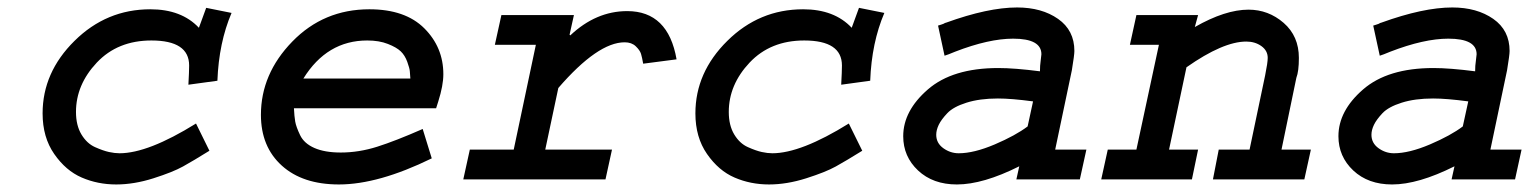

<svg xmlns="http://www.w3.org/2000/svg" viewBox="-20 -483 4142 517"><path d="M535.2 -461.9 603.5 -448.2Q569.3 -368.2 565.4 -265.6L487.3 -254.9Q489.3 -291 489.3 -306.6Q489.3 -374 387.7 -374Q296.9 -374 240.7 -314.5Q184.6 -254.9 184.6 -181.6Q184.6 -145.5 199.2 -121.1Q213.9 -96.7 235.8 -86.9Q257.8 -77.1 273.4 -73.7Q289.1 -70.3 301.8 -70.3Q378.9 -70.3 507.8 -150.4L543.9 -77.1Q500 -49.8 472.7 -34.7Q445.3 -19.5 393.1 -2.9Q340.8 13.7 293 13.7Q243.2 13.7 200.2 -4.9Q157.2 -23.4 126 -68.4Q94.7 -113.3 94.7 -177.7Q94.7 -288.1 180.7 -373Q266.6 -458 384.8 -458Q468.8 -458 515.6 -408.2Z M1118.2 -135.7 1142.6 -56.6Q999 13.7 892.6 13.7Q794.9 13.7 738.8 -37.1Q682.6 -87.9 682.6 -173.8Q682.6 -284.2 767.1 -371.1Q851.6 -458 974.6 -458Q1071.3 -458 1122.6 -406.7Q1173.8 -355.5 1173.8 -283.2Q1173.8 -252.9 1160.2 -210L1154.3 -191.4H771.5Q772.5 -169.9 774.9 -155.8Q777.3 -141.6 788.1 -119.1Q798.8 -96.7 826.7 -84.5Q854.5 -72.3 897.5 -72.3Q946.3 -72.3 995.6 -87.9Q1044.9 -103.5 1118.2 -135.7ZM796.9 -271.5H1085Q1084 -284.2 1083.5 -291.5Q1083 -298.8 1076.7 -316.4Q1070.3 -334 1059.1 -344.7Q1047.9 -355.5 1024.4 -364.7Q1001 -374 968.8 -374Q860.4 -374 796.9 -271.5Z M1330.1 -442.4H1525.4L1513.7 -389.6L1515.6 -387.7Q1585 -453.1 1668.9 -453.1Q1779.3 -453.1 1801.8 -323.2L1711.9 -311.5Q1709 -328.1 1706.1 -337.9Q1703.1 -347.7 1691.9 -358.4Q1680.7 -369.1 1662.1 -369.1Q1589.8 -369.1 1483.4 -246.1L1448.2 -80.1H1627.9L1610.4 0H1227.5L1245.1 -80.1H1363.3L1422.9 -362.3H1312.5Z M2293 -461.9 2361.3 -448.2Q2327.1 -368.2 2323.2 -265.6L2245.1 -254.9Q2247.1 -291 2247.1 -306.6Q2247.1 -374 2145.5 -374Q2054.7 -374 1998.5 -314.5Q1942.4 -254.9 1942.4 -181.6Q1942.4 -145.5 1957 -121.1Q1971.7 -96.7 1993.7 -86.9Q2015.6 -77.1 2031.2 -73.7Q2046.9 -70.3 2059.6 -70.3Q2136.7 -70.3 2265.6 -150.4L2301.8 -77.1Q2257.8 -49.8 2230.5 -34.7Q2203.1 -19.5 2150.9 -2.9Q2098.6 13.7 2050.8 13.7Q2001 13.7 1958 -4.9Q1915 -23.4 1883.8 -68.4Q1852.5 -113.3 1852.5 -177.7Q1852.5 -288.1 1938.5 -373Q2024.4 -458 2142.6 -458Q2226.6 -458 2273.4 -408.2Z M2866.2 -293.9 2821.3 -80.1H2905.3L2887.7 0H2716.8L2724.6 -35.2Q2627 13.7 2556.6 13.7Q2492.2 13.7 2452.1 -23.9Q2412.1 -61.5 2412.1 -116.2Q2412.1 -184.6 2478.5 -242.2Q2544.9 -299.8 2668 -299.8Q2711.9 -299.8 2780.3 -291Q2780.3 -306.6 2782.2 -319.3Q2784.2 -335 2784.2 -336.9Q2784.2 -378.9 2708 -378.9Q2642.6 -378.9 2551.8 -343.8Q2542 -339.8 2534.7 -336.9Q2527.3 -334 2523.4 -333L2505.9 -414.1Q2509.8 -415 2513.7 -416.5Q2517.6 -418 2520.5 -418.9Q2525.4 -421.9 2527.3 -421.9Q2640.6 -462.9 2718.8 -462.9Q2785.2 -462.9 2829.1 -432.1Q2873 -401.4 2873 -345.7Q2873 -335 2866.2 -293.9ZM2747.1 -142.6 2761.7 -210Q2703.1 -217.8 2667 -217.8Q2618.2 -217.8 2582.5 -206.5Q2546.9 -195.3 2530.8 -178.2Q2514.6 -161.1 2507.8 -147Q2501 -132.8 2501 -120.1Q2501 -97.7 2520 -84Q2539.1 -70.3 2561.5 -70.3Q2602.5 -70.3 2658.7 -94.2Q2714.8 -118.2 2747.1 -142.6Z M3040 -442.4H3206.1L3197.3 -410.2Q3279.3 -457 3341.8 -457Q3395.5 -457 3436.5 -421.4Q3477.5 -385.7 3477.5 -327.1Q3477.5 -291 3470.7 -273.4L3430.7 -80.1H3509.8L3492.2 0H3246.1L3261.7 -80.1H3344.7L3386.7 -280.3Q3393.6 -314.5 3393.6 -327.1Q3393.6 -346.7 3376.5 -358.9Q3359.4 -371.1 3335.9 -371.1Q3273.4 -371.1 3174.8 -301.8L3127.9 -80.1H3206.1L3189.5 0H2945.3L2962.9 -80.1H3040L3100.6 -362.3H3022.5Z M4038.1 -293.9 3993.2 -80.1H4077.1L4059.6 0H3888.7L3896.5 -35.2Q3798.8 13.7 3728.5 13.7Q3664.1 13.7 3624 -23.9Q3584 -61.5 3584 -116.2Q3584 -184.6 3650.4 -242.2Q3716.8 -299.8 3839.8 -299.8Q3883.8 -299.8 3952.1 -291Q3952.1 -306.6 3954.1 -319.3Q3956.1 -335 3956.1 -336.9Q3956.1 -378.9 3879.9 -378.9Q3814.5 -378.9 3723.6 -343.8Q3713.9 -339.8 3706.5 -336.9Q3699.2 -334 3695.3 -333L3677.7 -414.1Q3681.6 -415 3685.5 -416.5Q3689.5 -418 3692.4 -418.9Q3697.3 -421.9 3699.2 -421.9Q3812.5 -462.9 3890.6 -462.9Q3957 -462.9 4001 -432.1Q4044.9 -401.4 4044.9 -345.7Q4044.9 -335 4038.1 -293.9ZM3918.9 -142.6 3933.6 -210Q3875 -217.8 3838.9 -217.8Q3790 -217.8 3754.4 -206.5Q3718.8 -195.3 3702.6 -178.2Q3686.5 -161.1 3679.7 -147Q3672.9 -132.8 3672.9 -120.1Q3672.9 -97.7 3691.9 -84Q3710.9 -70.3 3733.4 -70.3Q3774.4 -70.3 3830.6 -94.2Q3886.7 -118.2 3918.9 -142.6Z"/></svg>

Font: Thabit-Bold-Oblique
Style: Bold Oblique
Weight: 700
Designer: Regenerated by Nadim Shaikli
Foundry: MAK Alagha
Version: 0.01